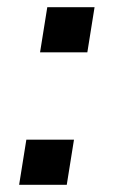

<svg xmlns="http://www.w3.org/2000/svg" viewBox="-20 -512 315 532"><path d="M91 -367 111 -492H242L222 -367ZM33 0 53 -125H185L165 0Z"/></svg>

Font: Nunito Sans 10pt SemiExpanded SemiBold
Style: Italic
Weight: 600
Width: 6
Italic angle: -9°
Designer: Vernon Adams
Foundry: Vernon Adams
Version: Version 3.101;gftools[0.9.27]